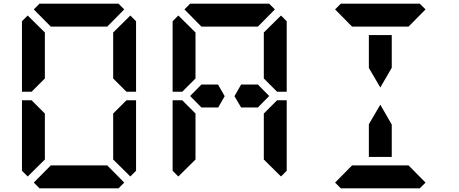

<svg xmlns="http://www.w3.org/2000/svg" viewBox="-20 -1020 2488 1040"><path d="M154 -526 151 -523H99V-905L130 -936L223 -844V-698V-608V-595ZM593 -405 665 -477H717V-95L686 -64L593 -156V-170V-302V-392ZM223 -302V-156L130 -64L99 -95V-477H151L161 -467L223 -405V-392ZM163 -969 194 -1000H346H470H622L653 -969L561 -876H554H501H470H346H315H262H255ZM653 -31 622 0H470H346H194L163 -31L255 -124H561ZM686 -936 717 -905V-523H665L655 -533L593 -595V-608V-698V-830V-844Z M1377 -562 1438 -500 1377 -438H1317H1286L1250 -499L1286 -562H1317H1331ZM970 -526 967 -523H915V-905L946 -936L1039 -844V-698V-608V-595ZM1409 -405 1481 -477H1533V-95L1502 -64L1409 -156V-170V-302V-392ZM1039 -302V-156L946 -64L915 -95V-477H967L977 -467L1039 -405V-392ZM979 -969 1010 -1000H1162H1286H1438L1469 -969L1377 -876H1370H1317H1286H1162H1131H1078H1071ZM1502 -936 1533 -905V-523H1481L1471 -533L1409 -595V-608V-698V-830V-844ZM1161 -562 1197 -499 1162 -438H1131H1071L1010 -500L1071 -562H1117H1131Z M1978 -731V-830H2102V-731V-653L2040 -546L1978 -652ZM1795 -969 1826 -1000H1978H2102H2254L2285 -969L2193 -876H2186H2133H2102H1978H1947H1894H1887ZM2285 -31 2254 0H2102H1978H1826L1795 -31L1887 -124H2193ZM2102 -269V-170H1978V-269V-347L2040 -453L2102 -345Z"/></svg>

Font: DSEG14 Classic Mini
Style: Bold
Weight: 700
Designer: Keshikan(Twitter:@keshinomi_88pro)
Version: Version 0.46